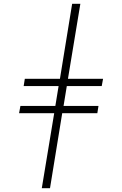

<svg xmlns="http://www.w3.org/2000/svg" viewBox="-20 -843 640 1006"><path d="M199 143 264 -250H80L87 -288H270L287 -392H104L110 -430H294L358 -823H401L336 -430H520L513 -392H330L313 -288H496L490 -250H306L242 143Z"/></svg>

Font: Iosevka SS04 XLt Ex Obl
Style: Regular
Weight: 200
Width: 7
Italic angle: -9°
Monospace: yes
Designer: Belleve Invis
Foundry: Belleve Invis
Version: Version 19.0.0; ttfautohint (v1.8.4)